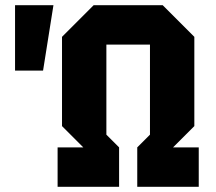

<svg xmlns="http://www.w3.org/2000/svg" viewBox="-20 -720 834 740"><path d="M38 -448V-700H186L146 -448ZM202 0V-152H301L219 -234V-578L341 -700H607L729 -578V-234L647 -152H746V0H509V-152L558 -201V-548H390V-201L439 -152V0Z"/></svg>

Font: Tektur SemiCondensed
Style: Bold
Weight: 700
Width: 4
Designer: Adam Jagosz
Foundry: Adam Jagosz
Version: Version 1.005;gftools[0.9.30]